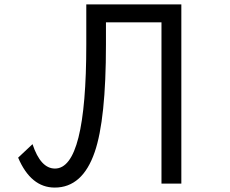

<svg xmlns="http://www.w3.org/2000/svg" viewBox="-20 -805 1040 868"><path d="M370.1 -785.2H799.8V24.9H710V-704.1H459V-604Q459 -264.6 408.2 -117.7Q353 43 227.5 43Q119.6 43 62 -92.3L127 -153.3Q163.6 -43 228.5 -43Q370.1 -43 370.1 -604Z"/></svg>

Font: BIZ UDGothic
Style: Regular
Weight: 400
Monospace: yes
Designer: TypeBank Co., Ltd.
Foundry: Morisawa Inc.
Version: Version 1.05